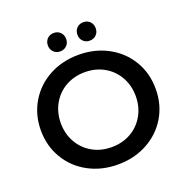

<svg xmlns="http://www.w3.org/2000/svg" viewBox="-154 -1032 1153 1185"><g transform="rotate(-20 422.5 -439.5)"><path d="M45 -350Q45 -452 94 -534.5Q143 -617 229 -663.5Q315 -710 422 -710Q529 -710 615 -663.5Q701 -617 750 -535Q799 -453 799 -350Q799 -247 750 -165Q701 -83 615 -36.5Q529 10 422 10Q315 10 229 -36.5Q143 -83 94 -165.5Q45 -248 45 -350ZM668 -350Q668 -420 636 -476.5Q604 -533 548 -564.5Q492 -596 422 -596Q352 -596 296 -564.5Q240 -533 208 -476.5Q176 -420 176 -350Q176 -280 208 -223.5Q240 -167 296 -135.5Q352 -104 422 -104Q492 -104 548 -135.5Q604 -167 636 -223.5Q668 -280 668 -350ZM265 -828Q265 -855 282 -872Q299 -889 325 -889Q351 -889 368 -872Q385 -855 385 -828Q385 -802 368 -785Q351 -768 325 -768Q299 -768 282 -785Q265 -802 265 -828ZM459 -828Q459 -855 476 -872Q493 -889 519 -889Q545 -889 562 -872Q579 -855 579 -828Q579 -802 562 -785Q545 -768 519 -768Q493 -768 476 -785Q459 -802 459 -828Z"/></g></svg>

Font: mBank SemiBold
Style: Regular
Weight: 600
Designer: Julieta Ulanovsky
Foundry: Julieta Ulanovsky
Version: Version 7.200